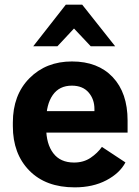

<svg xmlns="http://www.w3.org/2000/svg" viewBox="-20 -796 601 831"><path d="M35.6 -250V-265.6Q35.6 -385 107.5 -457.5Q179.4 -530 291.3 -530Q403.8 -530 468 -462Q532.2 -394 532.2 -274.2V-222.2H134.5V-314.9H388.7V-323.7Q388.9 -366.5 363.4 -395.9Q337.9 -425.3 291 -425.3Q236.6 -425.3 208.3 -384.6Q179.9 -344 179.9 -273.4V-242.4Q179.9 -173.6 210.4 -133.1Q241 -92.5 300.5 -92.5Q341.8 -92.5 372.1 -113Q402.3 -133.5 421.1 -160.2L522.9 -93Q498.5 -46.4 440.3 -15.7Q382.1 14.9 303.2 14.9Q178.2 14.9 106.9 -57.7Q35.6 -130.4 35.6 -250ZM335.7 -775.9 478.5 -595.7H372.8L300.3 -672.6L228.5 -595.7H123.8L264.9 -775.9Z"/></svg>

Font: RobotoFlex
Style: Regular
Weight: 400
Designer: Berlow after Robertson
Foundry: Google
Version: Version 2.136